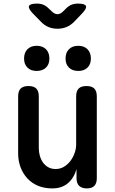

<svg xmlns="http://www.w3.org/2000/svg" viewBox="-20 -1039 640 1069"><path d="M404 -234V-502Q404 -532 418 -546Q432 -560 461 -560Q491 -560 505 -546Q519 -532 519 -502V-47Q519 -18 505 -4Q491 10 464 10Q436 10 421 -4Q406 -18 406 -47V-97Q391 -46 357 -18Q323 10 271 10Q227 10 192 -4.5Q157 -19 132.5 -45.5Q108 -72 94.5 -107.5Q81 -143 81 -186V-502Q81 -532 95 -546Q109 -560 139 -560Q168 -560 182 -546Q196 -532 196 -502V-214Q196 -192 202 -171Q208 -150 219.5 -134Q231 -118 248.5 -108Q266 -98 290 -98Q316 -98 337 -111Q358 -124 372.5 -143.5Q387 -163 395.5 -187Q404 -211 404 -234ZM416 -644Q383 -644 364 -662.5Q345 -681 345 -713Q345 -746 364 -765Q383 -784 416 -784Q448 -784 467 -765Q486 -746 486 -713Q486 -681 467 -662.5Q448 -644 416 -644ZM184 -644Q152 -644 133 -662.5Q114 -681 114 -713Q114 -746 133 -765Q152 -784 184 -784Q217 -784 236 -765Q255 -746 255 -713Q255 -681 236 -662.5Q217 -644 184 -644ZM186 -1019Q206 -1019 221.5 -1012.5Q237 -1006 251 -992L268 -976Q284 -960 300 -960Q316 -960 332 -976L348 -992Q362 -1006 378 -1012.5Q394 -1019 414 -1019Q453 -1019 458.5 -1005.5Q464 -992 437 -964L392 -917Q373 -898 350 -888.5Q327 -879 300 -879Q273 -879 250 -888.5Q227 -898 209 -917L163 -964Q136 -992 141.5 -1005.5Q147 -1019 186 -1019Z"/></svg>

Font: Maple Mono SemiBold
Style: Regular
Weight: 600
Monospace: yes
Designer: subframe7536
Version: Version 7.000